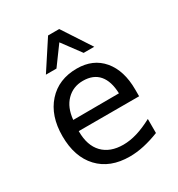

<svg xmlns="http://www.w3.org/2000/svg" viewBox="-163 -771 826 890"><g transform="rotate(-30 250.0 -326.0)"><path d="M450.2 -245.1V-209H127V-207Q127 -131.8 166 -91.3Q205.1 -50.8 275.4 -50.8Q311.5 -50.8 350.1 -62.5Q388.7 -74.2 432.6 -97.7V-22.5Q390.6 -5.9 351.1 2.9Q311.5 11.7 274.4 11.7Q168.9 11.7 109.4 -51.8Q49.8 -115.2 49.8 -226.6Q49.8 -335 107.9 -399.9Q166 -464.8 263.7 -464.8Q350.6 -464.8 400.4 -405.8Q450.2 -346.7 450.2 -245.1ZM376 -267.6Q374 -333 344.7 -367.2Q315.4 -401.4 259.8 -401.4Q207 -401.4 171.9 -365.7Q136.7 -330.1 130.9 -266.6ZM225.6 -664.1H285.2L384.8 -511.7H328.1L254.9 -610.4L182.6 -511.7H126Z"/></g></svg>

Font: BabelStone Mayan Numerals
Style: Regular
Weight: 400
Designer: Andrew West
Foundry: BabelStone
Version: Version 11.000 June 09, 2018